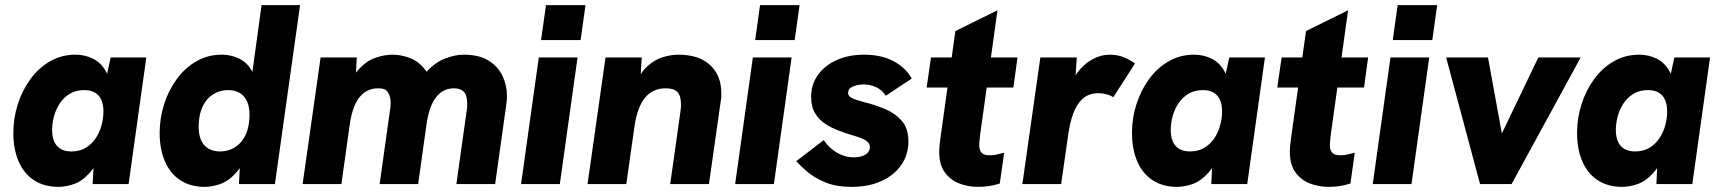

<svg xmlns="http://www.w3.org/2000/svg" viewBox="-20 -717 6702 748"><path d="M208 11Q151 11 111.5 -15.5Q72 -42 52 -89.5Q32 -137 32 -199Q32 -257 49.5 -311.5Q67 -366 99 -409.5Q131 -453 175.5 -478.5Q220 -504 274 -504Q311 -504 343 -488Q375 -472 393.5 -437Q412 -402 407 -343L384 -369L411 -493H550L481 0H341L347 -122L383 -148Q361 -79 330.5 -45Q300 -11 268 0Q236 11 208 11ZM258 -127Q290 -127 313.5 -141Q337 -155 352.5 -178Q368 -201 375.5 -228.5Q383 -256 383 -283Q383 -310 374.5 -328.5Q366 -347 349.5 -356.5Q333 -366 308 -366Q276 -366 252.5 -352Q229 -338 213.5 -315Q198 -292 190.5 -264.5Q183 -237 183 -210Q183 -184 191.5 -165Q200 -146 217 -136.5Q234 -127 258 -127Z M778 11Q721 11 681.5 -15.5Q642 -42 622 -89.5Q602 -137 602 -199Q602 -257 619.5 -311.5Q637 -366 669 -409.5Q701 -453 745.5 -478.5Q790 -504 844 -504Q881 -504 913 -488Q945 -472 963.5 -437Q982 -402 977 -343L954 -369L999 -697H1149L1051 0H911L917 -122L953 -148Q931 -79 900.5 -45Q870 -11 838 0Q806 11 778 11ZM837 -127Q863 -127 884 -137Q905 -147 920.5 -165.5Q936 -184 944 -210.5Q952 -237 952 -270Q952 -301 942.5 -322Q933 -343 914.5 -354.5Q896 -366 869 -366Q843 -366 822 -356Q801 -346 785.5 -327.5Q770 -309 762 -282.5Q754 -256 754 -223Q754 -192 763.5 -170.5Q773 -149 792 -138Q811 -127 837 -127Z M1159 0 1229 -493H1370L1363 -364L1323 -333Q1342 -407 1374.5 -443.5Q1407 -480 1443 -492Q1479 -504 1508 -504Q1544 -504 1579.5 -490Q1615 -476 1640 -440Q1665 -404 1667 -337L1570 -303Q1597 -386 1634 -429Q1671 -472 1711.5 -488Q1752 -504 1787 -504Q1847 -504 1884 -480.5Q1921 -457 1938 -420.5Q1955 -384 1955 -343Q1955 -336 1954.5 -329Q1954 -322 1953 -314L1909 0H1758L1798 -285Q1800 -293 1800 -300.5Q1800 -308 1800 -314Q1800 -346 1787 -359.5Q1774 -373 1749 -373Q1706 -373 1679 -338.5Q1652 -304 1642 -235L1609 0H1459L1499 -285Q1501 -296 1501.5 -302.5Q1502 -309 1502 -316Q1502 -339 1492.5 -356Q1483 -373 1454 -373Q1408 -373 1380.5 -338Q1353 -303 1343 -235L1310 0Z M2010 0 2079 -493H2230L2161 0ZM2088 -561 2107 -697H2261L2242 -561Z M2269 0 2339 -493H2480L2473 -377L2453 -381Q2472 -431 2500.5 -457.5Q2529 -484 2561.5 -494Q2594 -504 2623 -504Q2703 -504 2746.5 -463.5Q2790 -423 2790 -355Q2790 -348 2790 -340Q2790 -332 2788 -324L2742 0H2591L2630 -276Q2632 -287 2632.5 -295.5Q2633 -304 2633 -311Q2633 -344 2619 -358.5Q2605 -373 2574 -373Q2523 -373 2493 -336.5Q2463 -300 2452 -226L2420 0Z M2844 0 2913 -493H3064L2995 0ZM2922 -561 2941 -697H3095L3076 -561Z M3297 11Q3238 11 3195.5 -6.5Q3153 -24 3125.5 -47.5Q3098 -71 3082 -89L3189 -171Q3210 -140 3241 -122Q3272 -104 3304 -104Q3327 -104 3341 -109.5Q3355 -115 3362 -124Q3369 -133 3369 -143Q3369 -156 3359.5 -164.5Q3350 -173 3334.5 -179Q3319 -185 3301 -190Q3278 -197 3250.5 -207Q3223 -217 3197.5 -233Q3172 -249 3156 -275Q3140 -301 3140 -340Q3140 -388 3166.5 -425Q3193 -462 3239.5 -483Q3286 -504 3347 -504Q3413 -504 3460.5 -479Q3508 -454 3532 -411L3431 -344Q3416 -367 3393 -377.5Q3370 -388 3344 -388Q3322 -388 3303 -380Q3284 -372 3284 -355Q3284 -343 3298 -335.5Q3312 -328 3347 -319Q3388 -309 3427.5 -292.5Q3467 -276 3493 -246.5Q3519 -217 3519 -166Q3519 -114 3491 -74Q3463 -34 3413.5 -11.5Q3364 11 3297 11Z M3791 11Q3751 11 3716.5 -2.5Q3682 -16 3660.5 -46Q3639 -76 3639 -126Q3639 -136 3640 -147.5Q3641 -159 3644 -181L3702 -596L3866 -677L3799 -196Q3798 -186 3796.5 -174Q3795 -162 3795 -151Q3795 -132 3804 -122Q3813 -112 3836 -112Q3850 -112 3863 -115Q3876 -118 3892 -122L3875 -2Q3853 5 3832 8Q3811 11 3791 11ZM3590 -376 3607 -493H3944L3928 -376Z M3963 0 4033 -493H4175L4166 -358L4148 -362Q4155 -404 4179 -436Q4203 -468 4236 -486Q4269 -504 4302 -504Q4331 -504 4354 -495.5Q4377 -487 4402 -470L4317 -338Q4308 -345 4291.5 -349.5Q4275 -354 4260 -354Q4221 -354 4197 -331.5Q4173 -309 4160.5 -273Q4148 -237 4142 -195L4114 0Z M4566 11Q4509 11 4469.5 -15.5Q4430 -42 4410 -89.5Q4390 -137 4390 -199Q4390 -257 4407.5 -311.5Q4425 -366 4457 -409.5Q4489 -453 4533.5 -478.5Q4578 -504 4632 -504Q4669 -504 4701 -488Q4733 -472 4751.5 -437Q4770 -402 4765 -343L4742 -369L4769 -493H4908L4839 0H4699L4705 -122L4741 -148Q4719 -79 4688.5 -45Q4658 -11 4626 0Q4594 11 4566 11ZM4616 -127Q4648 -127 4671.5 -141Q4695 -155 4710.5 -178Q4726 -201 4733.5 -228.5Q4741 -256 4741 -283Q4741 -310 4732.5 -328.5Q4724 -347 4707.5 -356.5Q4691 -366 4666 -366Q4634 -366 4610.5 -352Q4587 -338 4571.5 -315Q4556 -292 4548.5 -264.5Q4541 -237 4541 -210Q4541 -184 4549.5 -165Q4558 -146 4575 -136.5Q4592 -127 4616 -127Z M5157 11Q5117 11 5082.5 -2.5Q5048 -16 5026.5 -46Q5005 -76 5005 -126Q5005 -136 5006 -147.5Q5007 -159 5010 -181L5068 -596L5232 -677L5165 -196Q5164 -186 5162.5 -174Q5161 -162 5161 -151Q5161 -132 5170 -122Q5179 -112 5202 -112Q5216 -112 5229 -115Q5242 -118 5258 -122L5241 -2Q5219 5 5198 8Q5177 11 5157 11ZM4956 -376 4973 -493H5310L5294 -376Z M5328 0 5397 -493H5548L5479 0ZM5406 -561 5425 -697H5579L5560 -561Z M5746 0 5614 -493H5777L5831 -197L5973 -493H6138L5869 0Z M6300 11Q6243 11 6203.5 -15.5Q6164 -42 6144 -89.5Q6124 -137 6124 -199Q6124 -257 6141.5 -311.5Q6159 -366 6191 -409.5Q6223 -453 6267.5 -478.5Q6312 -504 6366 -504Q6403 -504 6435 -488Q6467 -472 6485.5 -437Q6504 -402 6499 -343L6476 -369L6503 -493H6642L6573 0H6433L6439 -122L6475 -148Q6453 -79 6422.5 -45Q6392 -11 6360 0Q6328 11 6300 11ZM6350 -127Q6382 -127 6405.5 -141Q6429 -155 6444.5 -178Q6460 -201 6467.5 -228.5Q6475 -256 6475 -283Q6475 -310 6466.5 -328.5Q6458 -347 6441.5 -356.5Q6425 -366 6400 -366Q6368 -366 6344.5 -352Q6321 -338 6305.5 -315Q6290 -292 6282.5 -264.5Q6275 -237 6275 -210Q6275 -184 6283.5 -165Q6292 -146 6309 -136.5Q6326 -127 6350 -127Z"/></svg>

Font: Hanken Grotesk Black
Style: Italic
Weight: 900
Italic angle: -8°
Designer: Alfredo Marco Pradil
Foundry: Hanken Design Co.
Version: Version 3.013